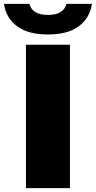

<svg xmlns="http://www.w3.org/2000/svg" viewBox="-74 -971 494 991"><path d="M60 0V-740H287V0ZM-53.5 -951H78Q92.5 -894 173.5 -894Q254.5 -894 269 -951H400.5Q390 -878.5 333.2 -835.8Q276.5 -793 173.5 -793Q70.5 -793 13.8 -835.8Q-43 -878.5 -53.5 -951Z"/></svg>

Font: Encode Sans Semi Expanded Black
Style: Regular
Weight: 900
Width: 6
Designer: Multiple Designers
Foundry: Impallari Type
Version: Version 2.000